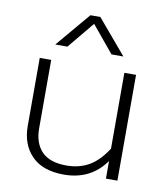

<svg xmlns="http://www.w3.org/2000/svg" viewBox="-81 -775 745 858"><g transform="rotate(10 291.0 -346.0)"><path d="M260 -707H305L437 -551H383L283 -672L183 -551H128ZM70 -171V-480H122V-170Q122 -102 158.5 -64.5Q195 -27 270 -27Q329 -27 373.5 -53Q418 -79 454 -136V-480H507V0H455V-80Q388 15 266 15Q170 15 120 -36Q70 -87 70 -171Z"/></g></svg>

Font: Prompt ExtraLight
Style: Regular
Weight: 275
Designer: Katatrad Team
Foundry: CadsonDemak
Version: Version 1.000